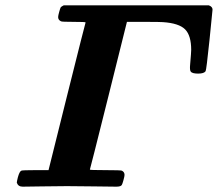

<svg xmlns="http://www.w3.org/2000/svg" viewBox="-20 -700 817 720"><path d="M163 -66Q163 -67 231.5 -341Q300 -615 301 -616Q301 -618 257 -618Q212 -618 209 -620Q198 -625 198 -636Q198 -641 202 -655.5Q206 -670 208 -673Q211 -676 219 -680H763Q777 -675 777 -664Q777 -659 765.5 -548.5Q754 -438 751 -433Q745 -424 723 -424Q700 -424 695 -432Q691 -438 693 -458Q697 -504 697 -513Q697 -567 674 -590Q651 -613 591 -617Q583 -618 516 -618H456L455 -614Q455 -613 386.5 -339Q318 -65 317 -64Q317 -62 375 -62Q433 -62 437 -60Q447 -55 447 -44Q447 -39 443 -24.5Q439 -10 437 -7Q434 0 416 0Q392 0 333 -1Q274 -2 231 -2Q189 -2 137 -1Q85 0 65 0Q48 0 43 -15Q43 -19 47 -35Q53 -57 60 -60Q64 -62 113 -62H162Z"/></svg>

Font: MathJax_Math
Style: Bold Italic
Weight: 700
Version: Version 1.1